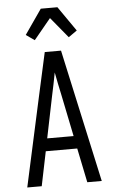

<svg xmlns="http://www.w3.org/2000/svg" viewBox="-63 -1017 626 1058"><g transform="rotate(-5 250.0 -487.5)"><path d="M44 0 151 -490 205 -735H295L456 0H376L337 -190H163L124 0ZM177 -260H323L276 -490Q269 -522 262.5 -554Q256 -586 250 -618Q244 -586 237.5 -554Q231 -522 224 -490ZM156 -805 109 -838 204 -975H296L391 -838L344 -805L250 -919Z"/></g></svg>

Font: Iosevka
Style: Regular
Weight: 400
Monospace: yes
Designer: Belleve Invis
Foundry: Belleve Invis
Version: Version 33.2.3; ttfautohint (v1.8.4)